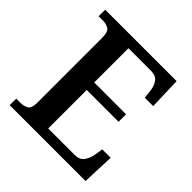

<svg xmlns="http://www.w3.org/2000/svg" viewBox="-187 -865 1015 1015"><g transform="rotate(45 321.0 -357.0)"><path d="M32 0V-49H63Q88 -49 107 -59.5Q126 -70 126 -111V-598Q126 -642 107.5 -653.5Q89 -665 63 -665H32V-714H566L572 -533H509L504 -579Q500 -614 483.5 -635.5Q467 -657 431 -657H263V-401H501V-345H263V-57H460Q497 -57 513.5 -79.5Q530 -102 536 -135L543 -181H606L599 0Z"/></g></svg>

Font: Noto Serif Vithkuqi SemiBold
Style: Regular
Weight: 600
Version: Version 1.005